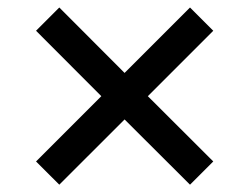

<svg xmlns="http://www.w3.org/2000/svg" viewBox="-20 -594 675 520"><path d="M140.6 -93.8 77.6 -156.7 254.4 -333.5 77.6 -510.7 140.6 -573.7 317.4 -396.5 494.6 -573.7 557.6 -510.7 380.4 -333.5 557.6 -156.7 494.6 -93.8 317.4 -270.5Z"/></svg>

Font: Schibsted Grotesk Medium
Style: Regular
Weight: 500
Designer: Bakken & Baeck AS, Henrik Kongsvoll
Foundry: Schibsted ASA
Version: Version 1.100;gftools[0.9.25]